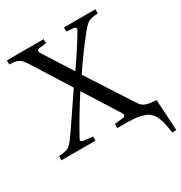

<svg xmlns="http://www.w3.org/2000/svg" viewBox="-220 -834 1099 1167"><g transform="rotate(-30 329.5 -251.0)"><path d="M-19 0V-28.8Q29.3 -33.2 45.9 -41.5Q62.5 -49.8 87.9 -83Q111.3 -114.7 179.9 -216.6Q248.5 -318.4 267.1 -345.2L106.9 -600.1Q88.9 -628.9 76.4 -640.9Q64 -652.8 47.6 -657.5Q31.2 -662.1 -2 -663.1V-691.9H255.9V-663.1L208 -658.2Q180.2 -655.3 199.2 -624L324.2 -428.2H326.2Q402.3 -537.6 455.1 -626Q464.8 -641.1 462.9 -649.4Q460.9 -657.7 445.8 -659.2L397.9 -663.1V-691.9H619.1V-663.1Q573.7 -660.6 554.7 -650.9Q535.6 -641.1 503.9 -602.1Q434.6 -516.6 348.1 -389.2L543.9 -85.9Q559.1 -61.5 571.3 -51.3Q583.5 -41 601.3 -36.1Q619.1 -31.2 657.2 -28.8H665L678.2 189.9H649.9Q645 158.7 640.9 138.7Q636.7 118.7 630.1 97.4Q623.5 76.2 616.2 63.7Q608.9 51.3 596.7 38.8Q584.5 26.4 569.6 20.3Q554.7 14.2 533 8.8Q511.2 3.4 485.1 1.7Q459 0 423.8 0H373V-28.8L428.2 -35.2Q460.4 -38.6 443.8 -64L292 -305.2H290Q207.5 -177.7 145 -63Q130.9 -39.6 155.8 -36.1L220.2 -28.8V0Z"/></g></svg>

Font: Heuristica
Style: Regular
Weight: 400
Version: Version 1.0.2